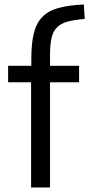

<svg xmlns="http://www.w3.org/2000/svg" viewBox="-20 -832 396 852"><path d="M118 -467H16V-540H119V-571Q119 -639 130 -684Q141 -729 167.5 -756.5Q194 -784 239 -796.5Q284 -809 352 -812L356 -748Q309 -744 279.5 -736Q250 -728 232.5 -710Q215 -692 208.5 -662.5Q202 -633 202 -586V-540H331V-467H202V0H118Z"/></svg>

Font: Encode Sans Narrow
Style: Regular
Weight: 400
Designer: Pablo Impallari, Andres Torresi
Foundry: Pablo Impallari, Andres Torresi
Version: Version 1.000; ttfautohint (v1.00) -l 8 -r 50 -G 200 -x 14 -